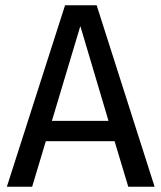

<svg xmlns="http://www.w3.org/2000/svg" viewBox="-20 -709 613 729"><path d="M177 -250 285 -610 392 -250ZM467 0H567L347 -689H227L6 0H102L154 -173H415Z"/></svg>

Font: Fira Math
Style: Regular
Weight: 400
Designer: Xiangdong Zeng
Foundry: Xiangdong Zeng
Version: Version 0.3.4